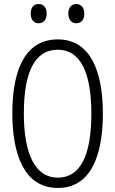

<svg xmlns="http://www.w3.org/2000/svg" viewBox="-20 -920 570 950"><path d="M357 -805C383 -805 397 -822 397 -853C397 -882 382 -900 357 -900C334 -900 318 -883 318 -853C318 -823 334 -805 357 -805ZM171 -805C196 -805 211 -823 211 -853C211 -882 196 -900 171 -900C147 -900 132 -883 132 -853C132 -823 147 -805 171 -805ZM266 10C432 10 489 -155 489 -358C489 -570 426 -725 266 -725C116 -725 41 -594 41 -359C41 -160 98 10 266 10ZM266 -41C154 -41 98 -158 98 -358C98 -558 149 -674 266 -674C378 -674 432 -561 432 -358C432 -154 379 -41 266 -41Z"/></svg>

Font: Noto Sans Mono Condensed Light
Style: Regular
Weight: 300
Width: 3
Designer: Monotype Design Team
Foundry: Monotype Imaging Inc.
Version: Version 2.014